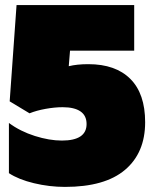

<svg xmlns="http://www.w3.org/2000/svg" viewBox="-20 -719 605 754"><path d="M15 -39V-236Q60 -203 117 -185Q174 -167 223 -167Q320 -167 320 -232Q320 -265 296 -281.5Q272 -298 226 -298Q195 -298 159 -291.5Q123 -285 96 -274L18 -321L45 -699H507V-520H255L250 -459Q282 -467 327 -467Q434 -467 492 -409Q550 -351 550 -239Q550 -119 471 -52Q392 15 235 15Q174 15 113.5 0.5Q53 -14 15 -39Z"/></svg>

Font: Readiness Black
Style: Regular
Weight: 900
Designer: Katatrad Team
Foundry: CadsonDemak
Version: Version 1.00;April 23, 2019;FontCreator 11.5.0.2425 64-bit; 